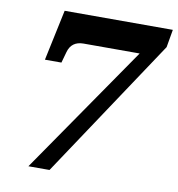

<svg xmlns="http://www.w3.org/2000/svg" viewBox="-80 -787 798 860"><g transform="rotate(10 318.5 -357.0)"><path d="M106 0 509 -584H254Q199 -584 185 -533L171 -483H96L145 -714H637L623 -633L202 0Z"/></g></svg>

Font: Noto Serif Tamil Black
Style: Italic
Weight: 900
Italic angle: -12°
Designer: Indian Type Foundry, Tom Grace, and the Monotype Design Team
Foundry: Monotype Imaging Inc.
Version: Version 2.003; ttfautohint (v1.8.4.7-5d5b)